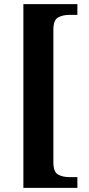

<svg xmlns="http://www.w3.org/2000/svg" viewBox="-20 -780 429 928"><path d="M93 128V-760H354V-708H314Q283 -708 260.5 -695.5Q238 -683 238 -636V4Q238 51 260.5 63.5Q283 76 314 76H354V128Z"/></svg>

Font: Noto Serif Khmer SemiCondensed
Style: Bold
Weight: 700
Width: 4
Designer: Danh Hong and the Monotype Design Team
Foundry: Monotype Imaging Inc.
Version: Version 2.004; ttfautohint (v1.8.4.7-5d5b)